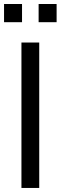

<svg xmlns="http://www.w3.org/2000/svg" viewBox="-22 -929 300 949"><path d="M171.9 -718.8V0H84V-718.8ZM-2 -819.3V-909.2H86.9V-819.3ZM168.9 -819.3V-909.2H257.8V-819.3Z"/></svg>

Font: Min Sans
Style: Regular
Weight: 400
Designer: Jinseong-Kim, NotoSansCJK, Nunito
Foundry: Jinseong-Kim
Version: Version 1.400;Glyphs 3.1.2 (3151)